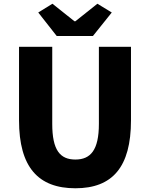

<svg xmlns="http://www.w3.org/2000/svg" viewBox="-20 -995 803 1029"><path d="M384 14C582 14 682 -99 682 -350V-744H510V-331C510 -190 465 -140 384 -140C302 -140 260 -190 260 -331V-744H82V-350C82 -99 185 14 384 14ZM284 -802H478L579 -928L502 -975L384 -881H379L261 -975L185 -928Z"/></svg>

Font: Noto Sans CJK Black
Style: Bold
Weight: 900
Designer: Ryoko NISHIZUKA (kana & ideographs); Paul D. Hunt (Latin, Greek & Cyrillic); Wenlong ZHANG (bopomofo); Sandoll Communica
Foundry: Adobe Systems Incorporated
Version: Version 1.000;PS 1;hotconv 1.0.78;makeotf.lib2.5.61930